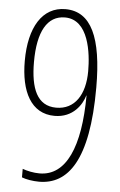

<svg xmlns="http://www.w3.org/2000/svg" viewBox="-53 -762 507 809"><g transform="rotate(5 200.5 -357.0)"><path d="M349 -406C349 -618 300 -724 191 -724C94 -724 39 -635 39 -492C39 -363 84 -272 184 -272C263 -272 299 -331 310 -369H311C310 -153 255 -25 142 -25C116 -25 89 -31 70 -38V-2C87 5 117 10 143 10C265 10 349 -97 349 -406ZM192 -689C293 -689 309 -548 309 -472C309 -372 266 -307 188 -307C107 -307 78 -379 78 -491C78 -619 117 -689 192 -689Z"/></g></svg>

Font: Noto Sans Myanmar ExtraCondensed ExtraLight
Style: Regular
Weight: 200
Width: 2
Designer: Monotype Design Team
Foundry: Monotype Imaging Inc.
Version: Version 2.107